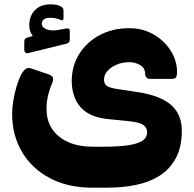

<svg xmlns="http://www.w3.org/2000/svg" viewBox="-20 -673 896 886"><path d="M110 -428Q101 -426 96.5 -431Q92 -436 92 -443V-479Q92 -489 96 -493.5Q100 -498 108 -500L131 -507Q124 -516 119.5 -528.5Q115 -541 115 -556Q115 -599 141 -626Q167 -653 214 -653Q228 -653 240.5 -650.5Q253 -648 261 -643Q273 -636 273 -626V-589Q273 -577 262 -580Q250 -586 237 -588.5Q224 -591 211 -591Q192 -591 182.5 -583.5Q173 -576 173 -564Q173 -546 195.5 -537.5Q218 -529 250 -535L283 -541Q294 -543 298 -540Q302 -537 302 -528V-491Q302 -476 289 -472ZM404 193Q294 193 211 149.5Q128 106 82 29Q36 -48 36 -147Q36 -175 41.5 -209Q47 -243 57 -276Q67 -309 80 -333Q89 -348 99 -355.5Q109 -363 130 -355L198 -332Q218 -326 223 -317Q228 -308 221 -290Q207 -257 200.5 -226.5Q194 -196 195 -167Q195 -115 221.5 -76.5Q248 -38 295.5 -17Q343 4 408 4H457Q529 4 573.5 -3Q618 -10 638.5 -24.5Q659 -39 659 -61Q659 -79 648.5 -90Q638 -101 619.5 -106Q601 -111 575 -114L483 -123Q419 -129 381.5 -153.5Q344 -178 327.5 -216Q311 -254 311 -299Q311 -368 345 -423Q379 -478 439 -510.5Q499 -543 577 -543Q626 -543 666 -525.5Q706 -508 735.5 -479Q765 -450 781 -414.5Q797 -379 797 -342Q797 -325 793 -317Q789 -309 773 -309H675Q650 -309 650 -332Q649 -360 626.5 -373Q604 -386 578 -386Q544 -386 517.5 -374.5Q491 -363 475.5 -345Q460 -327 460 -306Q460 -285 474 -276Q488 -267 523 -262L609 -249Q680 -239 726.5 -216.5Q773 -194 796 -157.5Q819 -121 819 -70Q819 6 791 57.5Q763 109 715.5 138.5Q668 168 606.5 180.5Q545 193 476 193Z"/></svg>

Font: Rubik ExtraBold
Style: Italic
Weight: 800
Italic angle: -12°
Designer: Hubert and Fischer
Foundry: Hubert and Fischer
Version: Version 2.300;gftools[0.9.30]